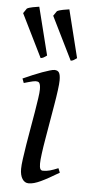

<svg xmlns="http://www.w3.org/2000/svg" viewBox="-53 -743 358 795"><g transform="rotate(5 126.0 -346.0)"><path d="M222.2 -35.2Q199.2 -21.5 180.9 -11.2Q162.6 -1 147.5 6.1Q132.3 13.2 120.1 16.6Q107.9 20 97.2 20Q80.6 20 70.8 4.6Q61 -10.7 61 -37.1Q61 -51.8 64.7 -78.9Q68.4 -106 73.7 -138.9Q79.1 -171.9 85.4 -207.8Q91.8 -243.7 97.2 -276.1Q102.5 -308.6 106.2 -333.7Q109.9 -358.9 109.9 -371.1Q109.9 -382.3 108.4 -388.9Q106.9 -395.5 104.5 -398.7Q102.1 -401.9 98.1 -402.8Q94.2 -403.8 89.8 -403.8Q85.9 -403.8 77.9 -402.1Q69.8 -400.4 61.5 -397.9Q52.2 -395.5 41 -392.1L34.2 -410.2Q54.7 -419.4 75 -428Q95.2 -436.5 112.8 -442.9Q130.4 -449.2 143.6 -453.1Q156.7 -457 163.1 -457Q176.8 -457 182.4 -447.8Q188 -438.5 188 -416Q188 -401.9 184.3 -374.3Q180.7 -346.7 174.8 -312.5Q168.9 -278.3 162.6 -241Q156.2 -203.6 150.4 -169.4Q144.5 -135.3 140.9 -107.7Q137.2 -80.1 137.2 -65.9Q137.2 -50.8 140.4 -43.9Q143.6 -37.1 151.9 -37.1Q167 -37.1 180.9 -41Q194.8 -44.9 214.8 -53.2ZM138.2 -680.2 151.9 -700.2Q155.8 -702.6 162.4 -704.6Q168.9 -706.5 176.3 -708Q183.6 -709.5 190.7 -710.4Q197.8 -711.4 202.6 -712.4L252 -513.7Q243.7 -507.8 238.8 -504.9Q233.9 -502 226.6 -501ZM13.2 -680.2 26.9 -700.2Q30.8 -702.6 37.4 -704.6Q43.9 -706.5 51.3 -708Q58.6 -709.5 65.7 -710.4Q72.8 -711.4 77.6 -712.4L127.4 -513.7Q119.1 -507.8 114 -504.9Q108.9 -502 101.6 -501Z"/></g></svg>

Font: Gentium Plus Eur
Style: Italic
Weight: 400
Italic angle: -8°
Designer: J. Victor Gaultney, Annie Olsen, Iska Routamaa, Becca Hirsbrunner
Foundry: SIL International
Version: Version 5.000